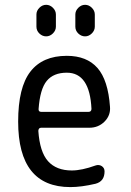

<svg xmlns="http://www.w3.org/2000/svg" viewBox="-20 -760 540 790"><path d="M254.9 -460.9Q200.2 -460.9 172.4 -427.2Q144.5 -393.6 138.7 -310.5Q138.7 -299.8 149.4 -299.8H344.7Q355.5 -299.8 356.4 -311.5Q349.6 -460.9 254.9 -460.9ZM269.5 9.8Q54.7 9.8 54.7 -259.8Q54.7 -400.4 105 -465.3Q155.3 -530.3 254.9 -530.3Q336.9 -530.3 380.9 -480.5Q424.8 -430.7 432.6 -320.3Q435.5 -285.2 410.2 -259.8Q384.8 -234.4 347.7 -234.4H149.4Q138.7 -234.4 137.7 -221.7Q143.6 -134.8 177.7 -96.7Q211.9 -58.6 275.4 -58.6Q316.4 -58.6 373 -79.1Q386.7 -84 398.4 -76.7Q410.2 -69.3 410.2 -54.7Q410.2 -13.7 373 -3.9Q314.5 9.8 269.5 9.8ZM290 -700.2Q290 -715.8 302.2 -728Q314.5 -740.2 330.1 -740.2Q345.7 -740.2 357.9 -728Q370.1 -715.8 370.1 -700.2V-650.4Q370.1 -634.8 357.9 -622.6Q345.7 -610.4 330.1 -610.4Q314.5 -610.4 302.2 -622.1Q290 -633.8 290 -650.4ZM129.9 -700.2Q129.9 -715.8 142.1 -728Q154.3 -740.2 169.9 -740.2Q185.5 -740.2 197.8 -728Q210 -715.8 210 -700.2V-650.4Q210 -634.8 197.8 -622.6Q185.5 -610.4 169.9 -610.4Q154.3 -610.4 142.1 -622.1Q129.9 -633.8 129.9 -650.4Z"/></svg>

Font: Rounded-X Mgen+ 1m regular
Style: Regular
Weight: 400
Designer: [Source Han Sans]
Ryoko NISHIZUKA  (kana & ideographs); Paul D. Hunt (Latin, Greek & Cyrillic); Wenlong ZHANG  (bopomofo
Version: Version 1.059.20150602